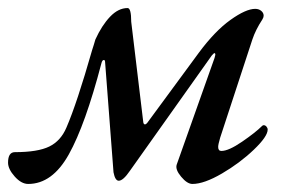

<svg xmlns="http://www.w3.org/2000/svg" viewBox="-58 -443 736 477"><path d="M-38 -39Q-38 -65 -21 -65Q36 -65 64.5 -79Q93 -93 107 -126Q133 -186 171 -319Q173 -325 175 -331.5Q177 -338 179 -345Q195 -380 215.5 -401.5Q236 -423 259 -423Q268 -423 268 -389L298 -139Q299 -134 302 -134Q305 -134 308 -138L436 -312Q476 -366 514.5 -393.5Q553 -421 576 -421Q585 -421 591 -416Q597 -411 597 -404Q597 -400 594 -395Q577 -369 569 -345L489 -101Q484 -84 484 -78Q484 -68 492 -68Q510 -68 543.5 -91Q577 -114 593 -130Q595 -132 597 -132Q601 -132 604 -128.5Q607 -125 607 -121Q607 -104 572.5 -71Q538 -38 493.5 -12Q449 14 420 14Q407 14 392 -4Q377 -22 381 -34L475 -299L477 -307Q477 -311 475 -311Q473 -311 468 -305L265 -19Q248 6 237 6Q228 6 224 -15L203 -290Q203 -292 202 -293Q201 -294 200 -294Q196 -294 194 -286Q154 -133 113 -59.5Q72 14 12 14Q-5 14 -21.5 -4.5Q-38 -23 -38 -39Z"/></svg>

Font: EB Garamond Medium
Style: Italic
Weight: 500
Italic angle: -17.2°
Designer: Georg Duffner and Octavio Pardo
Foundry: Georg Duffner
Version: Version 1.000